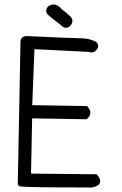

<svg xmlns="http://www.w3.org/2000/svg" viewBox="-20 -848 540 852"><path d="M364.3 -318.8Q381.3 -333.5 381.3 -347.7Q381.3 -361.8 365.7 -377.4L123 -381.3L132.8 -629.9L374.5 -617.7Q381.3 -615.2 386.2 -615.2Q397 -615.2 405.8 -624Q415.5 -634.3 415.5 -643.6Q415.5 -652.8 406.7 -662.1Q376 -678.2 339.4 -678.2Q302.7 -678.2 97.7 -688Q84.5 -687 77.6 -680.4Q70.8 -673.8 70.8 -658.2Q70.8 -657.2 70.8 -656.2L59.1 -41.5Q58.6 -37.6 58.6 -35.2Q58.6 -28.3 61.5 -25.4Q64.5 -22.5 68.8 -21Q76.2 -19 144.3 -17.6Q212.4 -16.1 370.1 -16.1H370.6Q375 -15.6 381.3 -15.6Q387.7 -15.6 397.7 -18.3Q407.7 -21 418.5 -28.8Q424.8 -36.1 424.8 -44.4Q424.8 -57.6 408.7 -74.7L117.7 -77.6L122.6 -322.8ZM217.8 -828.1Q206.5 -828.1 193.8 -819.8Q185.1 -810.5 185.1 -800.3Q185.1 -794.4 188 -787.6Q199.2 -774.9 247.6 -738.8Q260.7 -724.6 272.5 -724.6Q281.7 -724.6 292 -733.4Q301.3 -744.1 301.3 -754.4Q301.3 -763.2 295.4 -772Q276.4 -791 253.9 -807.1Q245.1 -817.4 238 -821.8Q231 -826.2 226.3 -827.1Q221.7 -828.1 217.8 -828.1Z"/></svg>

Font: NaikaiFont
Style: Light
Weight: 300
Version: Version 1.89